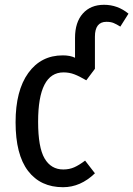

<svg xmlns="http://www.w3.org/2000/svg" viewBox="-20 -769 556 801"><path d="M516 -712 482 -658Q466 -668 454 -673Q442 -678 424 -678Q376 -678 376 -616V-482L340 -434Q311 -451 290 -459Q269 -467 245 -467Q139 -467 139 -261Q139 -154 166 -108Q193 -62 244 -62Q269 -62 289.5 -71Q310 -80 335 -99L376 -46Q316 12 243 12Q149 12 97 -56Q45 -124 45 -259Q45 -391 98 -464.5Q151 -538 242 -538Q273 -538 293 -528V-611Q293 -676 325.5 -712.5Q358 -749 414 -749Q471 -749 516 -712Z"/></svg>

Font: Fira Sans Extra Condensed
Style: Regular
Weight: 400
Width: 1
Designer: Carrois Corporate & Edenspiekermann AG
Foundry: Carrois Corporate GbR & Edenspiekermann AG
Version: Version 4.203